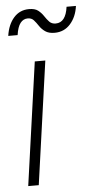

<svg xmlns="http://www.w3.org/2000/svg" viewBox="-54 -783 410 817"><g transform="rotate(-5 151.0 -375.0)"><path d="M33 0 107 -526H152L78 0ZM202 -640Q177 -640 162 -650.5Q147 -661 137.5 -675.5Q128 -690 118.5 -700.5Q109 -711 93 -711Q74 -711 61.5 -695Q49 -679 44 -644H4Q11 -692 36.5 -721Q62 -750 102 -750Q127 -750 140.5 -739.5Q154 -729 163.5 -714.5Q173 -700 183 -689.5Q193 -679 210 -679Q253 -679 262 -746H302Q296 -700 269.5 -670Q243 -640 202 -640Z"/></g></svg>

Font: Plus Jakarta Sans ExtraLight
Style: Italic
Weight: 200
Italic angle: -8°
Designer: Gumpita Rahayu
Foundry: Tokotype
Version: Version 2.071; ttfautohint (v1.8.4.7-5d5b);gftools[0.9.29]